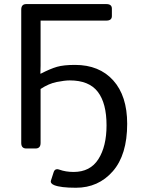

<svg xmlns="http://www.w3.org/2000/svg" viewBox="-20 -720 686 931"><path d="M107.4 0Q83 0 83 -26.9V-673.3Q83 -700.2 107.4 -700.2H495.6Q522.5 -700.2 522.5 -678.2V-642.1Q522.5 -620.1 495.6 -620.1H176.8V-401.9Q176.8 -382.3 175.8 -362.8H177.7Q224.1 -386.7 256.3 -396Q288.6 -405.3 343.8 -405.3Q461.4 -405.3 529.1 -330.1Q596.7 -254.9 596.7 -119.6Q596.7 30.8 526.9 110.6Q457 190.4 348.1 190.4Q273.9 190.4 242.7 177.7Q222.7 169.4 227.1 155.3L240.2 114.7Q246.6 95.2 267.6 102.5Q298.8 113.8 336.9 113.8Q417.5 113.8 457 51.8Q496.6 -10.3 496.6 -112.3Q496.6 -219.7 454.1 -274.9Q411.6 -330.1 318.4 -330.1Q293.9 -330.1 255.4 -322.5Q216.8 -314.9 176.8 -288.6V-26.9Q176.8 0 152.3 0Z"/></svg>

Font: Istok Web
Style: Regular
Weight: 400
Designer: Andrey V. Panov
Foundry: Andrey V. Panov
Version: Version 1.0.2g